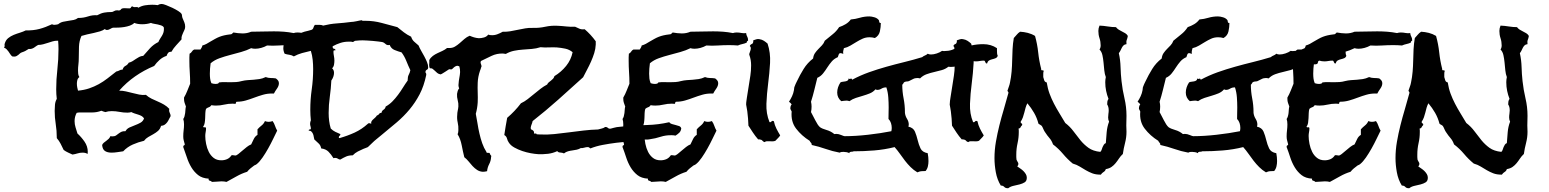

<svg xmlns="http://www.w3.org/2000/svg" viewBox="-200 -825 7908 980"><path d="M745.1 -688.5Q745.1 -679.7 741.2 -671.9L734.4 -657.2Q731.4 -650.4 728.5 -642.6Q725.6 -634.8 726.6 -624Q712.9 -608.4 699.2 -593.8Q685.5 -579.1 674.8 -560.5Q664.1 -561.5 658.7 -555.7Q653.3 -549.8 650.4 -540Q629.9 -533.2 614.3 -519Q598.6 -504.9 586.9 -488.3Q535.2 -466.8 490.2 -435.5Q445.3 -404.3 408.2 -362.3Q425.8 -362.3 442.9 -358.4Q460 -354.5 477.1 -350.1Q494.1 -345.7 510.7 -342.3Q527.3 -338.9 544.9 -340.8Q557.6 -329.1 573.7 -321.3Q589.8 -313.5 606 -306.6Q622.1 -299.8 637.2 -291Q652.3 -282.2 664.1 -269.5Q664.1 -267.6 663.6 -266.1Q663.1 -264.6 663.1 -262.7Q663.1 -254.9 667 -247.6Q670.9 -240.2 670.9 -232.4Q666 -224.6 662.1 -215.8Q658.2 -207 652.8 -200.2Q647.5 -193.4 640.6 -188.5Q633.8 -183.6 622.1 -182.6Q617.2 -166 606.4 -156.7Q595.7 -147.5 582.5 -140.1Q569.3 -132.8 556.6 -125.5Q543.9 -118.2 535.2 -106.4Q505.9 -99.6 478 -87.4Q450.2 -75.2 428.7 -52.7Q414.1 -50.8 398.9 -48.3Q383.8 -45.9 369.1 -45.9Q348.6 -45.9 335.9 -54.2Q323.2 -62.5 321.3 -85Q324.2 -91.8 330.1 -96.7L342.8 -106.4Q349.6 -111.3 355 -116.7Q360.4 -122.1 363.3 -129.9Q365.2 -129.9 368.2 -129.4Q371.1 -128.9 374 -128.9Q385.7 -128.9 392.6 -133.8Q399.4 -138.7 405.8 -143.6Q412.1 -148.4 419.9 -152.3Q427.7 -156.2 440.4 -155.3Q447.3 -168 460.9 -174.3Q474.6 -180.7 489.3 -186Q503.9 -191.4 517.1 -198.7Q530.3 -206.1 535.2 -220.7Q530.3 -228.5 522.5 -232.9Q514.6 -237.3 504.9 -240.2L486.3 -246.1Q477.5 -249 470.7 -252.9Q460 -250 450.2 -250Q429.7 -250 410.2 -253.9Q390.6 -257.8 370.1 -257.8Q351.6 -257.8 337.9 -252.9Q333 -253.9 327.6 -255.9Q322.3 -257.8 317.4 -259.8Q294.9 -251 270.5 -251H207Q199.2 -251 191.4 -249Q180.7 -229.5 180.7 -207Q180.7 -190.4 185.5 -175.3Q190.4 -160.2 195.3 -143.6Q214.8 -126 231.4 -102.1Q248 -78.1 248 -49.8Q248 -43 247.1 -39.1Q237.3 -45.9 221.7 -45.9Q208 -45.9 195.8 -42Q183.6 -38.1 169.9 -36.1Q159.2 -41 147.5 -46.4Q135.7 -51.8 125 -59.6Q117.2 -76.2 109.4 -91.3Q101.6 -106.4 89.8 -120.1V-124Q89.8 -158.2 84.5 -191.4Q79.1 -224.6 79.1 -258.8Q79.1 -274.4 80.6 -290.5Q82 -306.6 89.8 -320.3Q86.9 -343.8 86.9 -369.1Q86.9 -419.9 92.8 -470.7Q98.6 -521.5 98.6 -574.2Q98.6 -585 98.1 -595.7Q97.7 -606.4 96.7 -617.2H92.8Q80.1 -617.2 68.4 -613.8Q56.6 -610.4 44.9 -606.4Q33.2 -602.5 20.5 -599.1Q7.8 -595.7 -4.9 -595.7Q-12.7 -591.8 -17.6 -587.9Q-22.5 -584 -27.3 -581.1Q-32.2 -578.1 -38.6 -576.2Q-44.9 -574.2 -53.7 -575.2Q-64.5 -568.4 -70.8 -564.9Q-77.1 -561.5 -88.9 -557.6Q-94.7 -555.7 -98.6 -551.8L-106.4 -544.9Q-110.4 -542 -115.2 -539.1Q-120.1 -536.1 -127.9 -536.1Q-134.8 -536.1 -137.7 -537.1Q-143.6 -542 -147.9 -548.8Q-152.3 -555.7 -156.7 -562Q-161.1 -568.4 -166.5 -573.7Q-171.9 -579.1 -179.7 -582Q-175.8 -586.9 -176.3 -590.3Q-176.8 -593.8 -176.8 -598.6Q-176.8 -601.6 -175.8 -602.5Q-170.9 -620.1 -158.2 -630.4Q-145.5 -640.6 -129.9 -647Q-114.3 -653.3 -98.1 -658.2Q-82 -663.1 -68.4 -669.9Q-30.3 -668.9 1 -677.2Q32.2 -685.5 65.4 -701.2Q71.3 -698.2 77.1 -698.2Q82 -698.2 86.9 -699.2L96.7 -701.2Q108.4 -710.9 122.1 -713.9Q135.7 -716.8 149.4 -718.8Q163.1 -720.7 175.8 -723.1Q188.5 -725.6 198.2 -733.4H202.1Q225.6 -733.4 249.5 -741.2Q273.4 -749 295.9 -747.1Q315.4 -757.8 332 -760.7Q348.6 -763.7 370.1 -763.7Q375 -763.7 381.8 -768.1Q388.7 -772.5 398.4 -772.5Q400.4 -772.5 401.9 -772Q403.3 -771.5 405.3 -771.5Q414.1 -771.5 417.5 -777.3Q420.9 -783.2 435.5 -783.2Q442.4 -783.2 448.2 -782.7Q454.1 -782.2 460 -782.2Q466.8 -782.2 468.8 -787.6Q470.7 -793 477.5 -792Q480.5 -788.1 487.3 -788.6Q494.1 -789.1 498 -789.1Q504.9 -789.1 505.9 -785.2Q521.5 -794.9 540.5 -797.9Q559.6 -800.8 577.1 -800.8Q584 -800.8 590.8 -800.3Q597.7 -799.8 605.5 -798.8Q614.3 -804.7 626 -804.7Q632.8 -804.7 647.9 -798.8Q663.1 -793 679.7 -785.2Q696.3 -777.3 710 -768.6Q723.6 -759.8 726.6 -753.9Q728.5 -752 729 -745.1Q729.5 -738.3 731.4 -733.4Q736.3 -721.7 740.7 -711.4Q745.1 -701.2 745.1 -688.5ZM636.7 -677.7Q636.7 -679.7 636.2 -682.1Q635.7 -684.6 635.7 -686.5Q630.9 -692.4 622.6 -695.3Q614.3 -698.2 605 -700.2Q595.7 -702.1 586.4 -703.6Q577.1 -705.1 570.3 -708Q549.8 -701.2 525.4 -701.2Q502.9 -701.2 485.4 -708Q476.6 -699.2 462.9 -694.3Q449.2 -689.5 434.1 -687Q418.9 -684.6 403.8 -684.1Q388.7 -683.6 377 -683.6Q373 -683.6 363.3 -677.7Q353.5 -671.9 345.7 -671.9Q339.8 -671.9 335 -676.8Q326.2 -669.9 310.5 -665Q294.9 -660.2 278.3 -656.7Q261.7 -653.3 244.6 -649.4Q227.5 -645.5 215.8 -641.6Q204.1 -616.2 203.1 -586.4Q202.1 -556.6 202.1 -528.3Q202.1 -511.7 200.2 -496.1Q198.2 -480.5 198.2 -463.9Q198.2 -456.1 199.2 -447.8Q200.2 -439.5 205.1 -431.6Q197.3 -425.8 194.8 -416.5Q192.4 -407.2 192.4 -398.4Q192.4 -387.7 194.3 -378.9Q196.3 -370.1 198.2 -362.3Q229.5 -365.2 255.4 -374Q281.2 -382.8 304.2 -395.5Q327.1 -408.2 348.6 -424.8Q370.1 -441.4 393.6 -460Q403.3 -461.9 409.7 -465.8Q416 -469.7 425.8 -469.7Q429.7 -483.4 440.4 -488.8Q451.2 -494.1 457 -504.9Q468.8 -507.8 477.1 -513.2Q485.4 -518.6 493.2 -523.9Q501 -529.3 510.3 -534.2Q519.5 -539.1 531.2 -540Q547.9 -559.6 565.9 -579.1Q584 -598.6 608.4 -610.4Q612.3 -620.1 617.2 -627.4Q622.1 -634.8 626.5 -642.1Q630.9 -649.4 633.8 -657.7Q636.7 -666 636.7 -677.7Z M1376 -621.1V-617.2Q1369.1 -615.2 1369.1 -607.4Q1358.4 -602.5 1346.7 -600.1Q1335 -597.7 1324.2 -592.8Q1313.5 -593.8 1302.2 -594.2Q1291 -594.7 1280.3 -594.7Q1251 -594.7 1221.7 -592.8Q1192.4 -590.8 1163.1 -592.8Q1149.4 -585 1133.3 -580.6Q1117.2 -576.2 1102.5 -576.2Q1090.8 -576.2 1082 -579.1Q1058.6 -567.4 1030.8 -559.6Q1002.9 -551.8 974.6 -544.4Q946.3 -537.1 920.4 -527.8Q894.5 -518.6 875 -502Q873 -488.3 872.1 -475.1Q871.1 -461.9 871.1 -449.2Q871.1 -435.5 872.6 -423.8Q874 -412.1 878.9 -400.4Q883.8 -398.4 890.1 -397.5Q896.5 -396.5 901.4 -396.5Q906.2 -396.5 911.1 -397.9Q916 -399.4 918 -404.3Q932.6 -406.2 947.3 -405.8Q961.9 -405.3 976.6 -405.3Q991.2 -405.3 1005.4 -406.2Q1019.5 -407.2 1033.2 -411.1Q1048.8 -415 1064 -416Q1079.1 -417 1093.8 -418Q1108.4 -418.9 1124 -421.4Q1139.6 -423.8 1156.2 -431.6Q1168.9 -426.8 1182.1 -426.8Q1195.3 -426.8 1208 -424.8Q1214.8 -419.9 1219.2 -414.1Q1223.6 -408.2 1223.6 -400.4Q1223.6 -386.7 1213.9 -373Q1204.1 -359.4 1198.2 -347.7H1187.5Q1164.1 -347.7 1142.1 -341.3Q1120.1 -335 1098.1 -326.7Q1076.2 -318.4 1054.2 -312Q1032.2 -305.7 1008.8 -305.7Q1004.9 -305.7 1004.4 -301.3Q1003.9 -296.9 1002 -294.9Q997.1 -295.9 987.3 -295.9Q964.8 -295.9 944.3 -291Q923.8 -286.1 902.3 -286.1Q896.5 -286.1 890.6 -286.6Q884.8 -287.1 878.9 -288.1Q874 -280.3 866.2 -277.8Q858.4 -275.4 851.6 -269.5Q848.6 -260.7 848.1 -248Q847.7 -235.4 847.2 -222.2Q846.7 -209 844.7 -197.3Q842.8 -185.5 836.9 -178.7Q837.9 -173.8 844.7 -175.3Q851.6 -176.8 851.6 -168.9Q851.6 -160.2 849.6 -150.4Q847.7 -140.6 847.7 -130.9Q847.7 -112.3 852.1 -90.3Q856.4 -68.4 865.7 -49.8Q875 -31.2 890.6 -19Q906.2 -6.8 929.7 -6.8Q945.3 -6.8 959 -12.7Q972.7 -18.6 981.4 -32.2L986.3 -33.2Q990.2 -33.2 993.7 -32.2Q997.1 -31.2 1001 -31.2Q1006.8 -31.2 1016.1 -38.6Q1025.4 -45.9 1036.6 -55.7Q1047.9 -65.4 1059.6 -74.7Q1071.3 -84 1082 -87.9Q1088.9 -101.6 1095.2 -115.2Q1101.6 -128.9 1114.3 -136.7V-165Q1124 -175.8 1135.3 -184.6Q1146.5 -193.4 1152.3 -207Q1157.2 -205.1 1161.6 -204.1Q1166 -203.1 1170.9 -203.1Q1175.8 -203.1 1181.2 -204.1Q1186.5 -205.1 1191.4 -207Q1199.2 -196.3 1203.6 -183.1Q1208 -169.9 1214.8 -158.2Q1206.1 -140.6 1194.3 -116.2Q1182.6 -91.8 1168.9 -67.4Q1155.3 -43 1140.1 -21Q1125 1 1110.4 12.7Q1107.4 15.6 1097.7 19.5Q1086.9 27.3 1078.1 34.7Q1069.3 42 1061.5 51.8Q1033.2 60.5 1007.3 75.2Q981.4 89.8 956.1 103.5Q944.3 100.6 930.7 100.6Q918.9 100.6 907.2 102.1Q895.5 103.5 881.8 103.5Q877.9 98.6 870.6 97.2Q863.3 95.7 865.2 86.9Q832 85 811.5 68.8Q791 52.7 776.9 29.3Q762.7 5.9 753.9 -21.5Q745.1 -48.8 735.4 -74.2V-77.1Q735.4 -82 739.3 -83Q743.2 -84 743.2 -88.9Q743.2 -90.8 742.2 -91.8Q739.3 -102.5 737.3 -110.4Q735.4 -118.2 735.4 -128.9Q735.4 -144.5 737.3 -159.7Q739.3 -174.8 739.3 -190.4Q739.3 -206.1 735.4 -217.8Q739.3 -222.7 741.7 -231Q744.1 -239.3 745.1 -248Q746.1 -256.8 746.6 -265.6Q747.1 -274.4 749 -281.2Q745.1 -292 742.2 -300.3Q739.3 -308.6 739.3 -320.3V-327.1Q749 -343.8 755.9 -361.3Q762.7 -378.9 770.5 -397.5V-400.4Q770.5 -428.7 768.6 -457Q766.6 -485.4 766.6 -513.7V-532.2Q766.6 -542 767.6 -550.8Q775.4 -554.7 779.3 -561.5Q783.2 -568.4 791 -572.3H823.2L829.1 -582Q832 -586.9 833 -592.8Q843.8 -595.7 854 -601.1Q864.3 -606.4 873 -612.3Q886.7 -620.1 897.9 -626.5Q909.2 -632.8 920.4 -637.2Q931.6 -641.6 944.3 -644.5Q957 -647.5 973.6 -649.4Q981.4 -649.4 983.9 -652.3Q986.3 -655.3 991.2 -659.2Q1002.9 -657.2 1014.6 -655.8Q1026.4 -654.3 1038.1 -654.3Q1061.5 -654.3 1082 -663.1Q1111.3 -663.1 1140.1 -664.1Q1168.9 -665 1198.2 -665Q1223.6 -665 1249 -663.1Q1274.4 -661.1 1298.8 -656.2Q1307.6 -659.2 1318.4 -659.2Q1330.1 -659.2 1342.3 -656.7Q1354.5 -654.3 1366.2 -656.2Q1367.2 -645.5 1371.6 -638.2Q1376 -630.9 1376 -621.1Z M1985.4 -481.4Q1985.4 -471.7 1978.5 -468.8Q1971.7 -465.8 1971.7 -457Q1971.7 -454.1 1973.6 -452.1Q1975.6 -450.2 1975.6 -446.3V-442.4Q1963.9 -385.7 1941.9 -343.8Q1919.9 -301.8 1890.6 -266.6Q1861.3 -231.4 1824.7 -200.2Q1788.1 -168.9 1746.1 -134.8Q1734.4 -125 1722.2 -115.2Q1710 -105.5 1699.2 -94.7L1677.7 -74.2Q1676.8 -73.2 1667 -69.8Q1657.2 -66.4 1655.3 -65.4Q1641.6 -59.6 1626.5 -51.8Q1611.3 -43.9 1600.6 -32.2Q1581.1 -32.2 1567.4 -26.4Q1553.7 -20.5 1537.1 -10.7Q1532.2 -10.7 1528.8 -12.7Q1525.4 -14.6 1521.5 -16.6Q1517.6 -18.6 1513.2 -19Q1508.8 -19.5 1502 -17.6Q1490.2 -37.1 1476.6 -50.8Q1462.9 -64.5 1439.5 -67.4Q1436.5 -84 1425.8 -93.3Q1415 -102.5 1404.3 -113.3Q1402.3 -119.1 1401.4 -127Q1400.4 -134.8 1397.5 -141.6Q1394.5 -148.4 1389.6 -153.3Q1384.8 -158.2 1376 -158.2Q1375 -164.1 1380.9 -164.1Q1386.7 -164.1 1386.7 -168.9Q1386.7 -174.8 1384.8 -180.7Q1382.8 -186.5 1382.8 -193.4Q1382.8 -198.2 1383.8 -202.1Q1384.8 -206.1 1386.7 -210.9Q1383.8 -237.3 1383.8 -264.6Q1383.8 -317.4 1391.1 -368.7Q1398.4 -419.9 1398.4 -472.7Q1398.4 -496.1 1396 -519.5Q1393.6 -543 1386.7 -565.4Q1364.3 -560.5 1341.8 -554.2Q1319.3 -547.9 1299.8 -537.1Q1289.1 -543.9 1276.9 -545.4Q1264.6 -546.9 1252.9 -550.8Q1246.1 -564.5 1246.1 -579.1Q1246.1 -592.8 1251 -605.5L1260.7 -630.9Q1284.2 -635.7 1307.1 -645.5Q1330.1 -655.3 1353.5 -663.1Q1361.3 -665 1373.5 -668Q1385.7 -670.9 1390.6 -672.9Q1397.5 -675.8 1399.9 -684.1Q1402.3 -692.4 1407.2 -698.2H1423.8Q1429.7 -698.2 1436.5 -697.8Q1443.4 -697.3 1449.2 -694.3Q1484.4 -703.1 1519.5 -705.6Q1554.7 -708 1591.8 -712.9Q1595.7 -712.9 1603.5 -713.9L1620.1 -716.8Q1628.9 -718.8 1636.2 -720.2Q1643.6 -721.7 1646.5 -721.7Q1649.4 -721.7 1649.4 -718.8H1666Q1708 -718.8 1748 -708L1828.1 -686.5Q1844.7 -672.9 1861.3 -660.2Q1877.9 -647.5 1898.4 -637.7Q1903.3 -622.1 1913.6 -612.8Q1923.8 -603.5 1936.5 -592.8Q1941.4 -580.1 1949.7 -565.9Q1958 -551.8 1965.8 -537.1Q1973.6 -522.5 1979.5 -508.3Q1985.4 -494.1 1985.4 -481.4ZM1894.5 -466.8Q1883.8 -489.3 1874 -513.7Q1864.3 -538.1 1849.6 -557.6Q1832 -562.5 1814 -569.8Q1795.9 -577.1 1789.1 -595.7Q1787.1 -594.7 1782.2 -594.7Q1773.4 -594.7 1766.6 -601.6Q1759.8 -608.4 1751 -610.4Q1743.2 -611.3 1730 -613.3Q1716.8 -615.2 1702.1 -616.2Q1687.5 -617.2 1673.3 -618.2Q1659.2 -619.1 1651.4 -619.1Q1643.6 -619.1 1635.3 -618.7Q1627 -618.2 1618.2 -617.2Q1610.4 -617.2 1608.4 -614.7Q1606.4 -612.3 1600.6 -610.4Q1595.7 -612.3 1589.8 -612.3H1578.1Q1557.6 -612.3 1537.6 -606Q1517.6 -599.6 1498 -588.9V-585Q1498 -577.1 1504.9 -576.2Q1511.7 -575.2 1512.7 -568.4Q1507.8 -568.4 1504.9 -567.9Q1502 -567.4 1502 -560.5Q1502 -550.8 1504.4 -539.1Q1506.8 -527.3 1506.8 -515.6Q1506.8 -506.8 1504.9 -495.1Q1502.9 -483.4 1495.1 -476.6Q1504.9 -467.8 1504.9 -453.1Q1504.9 -443.4 1501 -432.6Q1497.1 -421.9 1491.2 -414.1Q1489.3 -373 1483.4 -331.1Q1477.5 -289.1 1477.5 -248Q1477.5 -227.5 1480 -208Q1482.4 -188.5 1488.3 -168.9Q1499 -158.2 1511.2 -152.3Q1523.4 -146.5 1537.1 -140.6V-137.7Q1537.1 -134.8 1533.2 -131.8Q1529.3 -128.9 1529.3 -124Q1529.3 -120.1 1533.2 -120.1Q1574.2 -131.8 1610.4 -148.4Q1646.5 -165 1677.7 -193.4Q1680.7 -196.3 1683.6 -196.3Q1685.5 -196.3 1689 -195.3Q1692.4 -194.3 1695.3 -193.4L1694.3 -197.3Q1694.3 -203.1 1697.8 -208Q1701.2 -212.9 1706.1 -216.8L1715.8 -225.6Q1720.7 -230.5 1723.6 -235.4Q1731.4 -237.3 1734.9 -243.2Q1738.3 -249 1747.1 -249Q1749 -259.8 1757.8 -265.1Q1766.6 -270.5 1768.6 -281.2Q1788.1 -292 1803.2 -307.6Q1818.4 -323.2 1831.5 -340.8Q1844.7 -358.4 1856.4 -377.4Q1868.2 -396.5 1880.9 -414.1V-418Q1880.9 -433.6 1886.2 -443.4Q1891.6 -453.1 1894.5 -466.8Z M3277.3 -169.9Q3275.4 -155.3 3267.1 -147.5Q3258.8 -139.6 3248 -132.8Q3243.2 -133.8 3238.8 -134.3Q3234.4 -134.8 3229.5 -134.8Q3199.2 -135.7 3172.4 -127Q3145.5 -118.2 3117.2 -114.3Q3107.4 -112.3 3099.1 -112.8Q3090.8 -113.3 3082 -111.3Q3050.8 -106.4 3015.6 -103.5Q2980.5 -100.6 2945.3 -96.2Q2910.2 -91.8 2876.5 -85.4Q2842.8 -79.1 2813.5 -67.4Q2810.5 -69.3 2807.6 -71.8Q2804.7 -74.2 2800.8 -74.2Q2791 -74.2 2782.2 -71.3Q2773.4 -68.4 2764.6 -69.3Q2754.9 -63.5 2743.7 -61Q2732.4 -58.6 2721.2 -57.1Q2710 -55.7 2699.2 -52.7Q2688.5 -49.8 2678.7 -42Q2670.9 -45.9 2659.7 -46.4Q2648.4 -46.9 2644.5 -53.7Q2622.1 -43 2597.2 -40Q2572.3 -37.1 2546.9 -38.1Q2530.3 -39.1 2508.8 -43Q2487.3 -46.9 2465.8 -54.2Q2444.3 -61.5 2425.8 -71.8Q2407.2 -82 2397.5 -96.7Q2390.6 -106.4 2387.7 -118.2Q2384.8 -129.9 2374 -135.7Q2377 -158.2 2380.9 -179.7Q2384.8 -201.2 2388.7 -223.6Q2408.2 -240.2 2425.8 -258.8Q2443.4 -277.3 2459 -297.9Q2477.5 -306.6 2493.7 -319.3Q2509.8 -332 2525.9 -345.2Q2542 -358.4 2558.1 -371.1Q2574.2 -383.8 2592.8 -393.6Q2595.7 -400.4 2601.1 -404.8Q2606.4 -409.2 2612.3 -413.6Q2618.2 -418 2623 -423.3Q2627.9 -428.7 2629.9 -436.5Q2664.1 -457 2689.5 -488.3Q2714.8 -519.5 2722.7 -558.6Q2706.1 -572.3 2685.1 -576.7Q2664.1 -581.1 2641.6 -583Q2622.1 -584 2601.1 -583Q2580.1 -582 2558.6 -584Q2537.1 -577.1 2514.2 -575.2Q2491.2 -573.2 2468.8 -571.8Q2446.3 -570.3 2424.3 -565.9Q2402.3 -561.5 2381.8 -549.8Q2377.9 -549.8 2374.5 -550.8Q2371.1 -551.8 2367.2 -551.8Q2335.9 -552.7 2308.6 -539.6Q2281.2 -526.4 2254.9 -513.7Q2252.9 -509.8 2252.9 -507.8Q2252.9 -502 2255.4 -496.6Q2257.8 -491.2 2257.8 -485.4Q2256.8 -484.4 2256.8 -483.4Q2256.8 -482.4 2255.9 -481.4Q2254.9 -476.6 2253.4 -472.7Q2252 -468.8 2250 -463.9Q2239.3 -432.6 2238.3 -402.3Q2237.3 -377 2238.3 -352.5Q2239.3 -328.1 2238.3 -302.7Q2236.3 -271.5 2228.5 -244.1Q2233.4 -220.7 2237.3 -194.8Q2241.2 -168.9 2247.1 -143.6Q2252.9 -118.2 2261.2 -94.2Q2269.5 -70.3 2283.2 -48.8Q2282.2 -46.9 2284.2 -45.9Q2286.1 -44.9 2288.1 -44.9H2295.9Q2300.8 -44.9 2299.8 -41Q2301.8 -38.1 2302.7 -35.6Q2303.7 -33.2 2306.6 -31.2Q2308.6 -28.3 2306.6 -23.4Q2305.7 -3.9 2296.9 12.7Q2288.1 29.3 2286.1 48.8Q2274.4 51.8 2264.6 51.8Q2248 50.8 2235.4 42.5Q2222.7 34.2 2211.9 22.5Q2201.2 10.7 2191.4 -1.5Q2181.6 -13.7 2169.9 -22.5Q2163.1 -49.8 2156.7 -83Q2150.4 -116.2 2135.7 -139.6Q2139.6 -148.4 2139.6 -161.1Q2140.6 -180.7 2136.2 -199.7Q2131.8 -218.8 2133.8 -238.3Q2133.8 -249 2136.2 -259.8Q2138.7 -270.5 2139.6 -281.2Q2140.6 -297.9 2136.2 -313.5Q2131.8 -329.1 2132.8 -345.7Q2133.8 -353.5 2136.2 -360.8Q2138.7 -368.2 2143.6 -374Q2138.7 -385.7 2140.6 -396.5Q2141.6 -413.1 2144.5 -427.7Q2147.5 -442.4 2148.4 -457Q2148.4 -464.8 2147.5 -472.2Q2146.5 -479.5 2144.5 -486.3L2135.7 -489.3Q2129.9 -489.3 2124.5 -486.3Q2119.1 -483.4 2115.2 -479.5Q2111.3 -475.6 2108.4 -473.1Q2105.5 -470.7 2102.5 -470.7Q2100.6 -470.7 2098.1 -471.2Q2095.7 -471.7 2093.8 -471.7Q2091.8 -471.7 2086.4 -467.8Q2081.1 -463.9 2073.7 -459.5Q2066.4 -455.1 2059.6 -450.7Q2052.7 -446.3 2048.8 -445.3Q2038.1 -447.3 2031.7 -452.6Q2025.4 -458 2020 -463.4Q2014.6 -468.8 2008.8 -473.1Q2002.9 -477.5 1994.1 -476.6Q1991.2 -482.4 1990.7 -489.3Q1990.2 -496.1 1991.2 -502.9V-518.6Q1998 -531.2 2009.3 -539.6Q2020.5 -547.9 2033.2 -553.7L2058.6 -565.4Q2071.3 -571.3 2082 -580.1H2090.8Q2108.4 -579.1 2121.6 -586.9Q2134.8 -594.7 2146.5 -605Q2158.2 -615.2 2170.4 -626Q2182.6 -636.7 2197.3 -642.6Q2208 -637.7 2219.7 -634.3Q2231.4 -630.9 2244.1 -629.9Q2256.8 -629.9 2270.5 -633.8Q2284.2 -637.7 2292 -648.4Q2296.9 -646.5 2300.3 -646Q2303.7 -645.5 2308.6 -645.5Q2323.2 -644.5 2337.9 -649.9Q2352.5 -655.3 2366.2 -663.1Q2385.7 -662.1 2404.8 -665.5Q2423.8 -668.9 2442.9 -672.9Q2461.9 -676.8 2481 -680.2Q2500 -683.6 2519.5 -682.6Q2551.8 -681.6 2583 -688.5Q2614.3 -695.3 2646.5 -693.4Q2668.9 -692.4 2690.9 -689.9Q2712.9 -687.5 2735.4 -688.5Q2748 -682.6 2758.3 -678.2Q2768.6 -673.8 2784.2 -675.8Q2815.4 -649.4 2840.8 -614.3V-597.7Q2839.8 -575.2 2833 -553.7Q2826.2 -532.2 2816.9 -511.2Q2807.6 -490.2 2796.9 -470.2Q2786.1 -450.2 2776.4 -430.7Q2712.9 -373 2649.4 -316.4Q2585.9 -259.8 2518.6 -207Q2516.6 -197.3 2513.2 -189.5Q2509.8 -181.6 2508.8 -172.9Q2508.8 -168 2509.8 -165Q2516.6 -163.1 2522 -157.7Q2527.3 -152.3 2525.4 -143.6H2534.2Q2539.1 -143.6 2539.1 -139.6L2554.7 -138.7Q2591.8 -136.7 2628.9 -140.6Q2666 -144.5 2703.6 -149.4Q2741.2 -154.3 2778.3 -158.7Q2815.4 -163.1 2852.5 -164.1Q2861.3 -167 2871.1 -168.9Q2880.9 -170.9 2888.7 -176.8H2891.6Q2898.4 -176.8 2901.9 -172.9Q2905.3 -168.9 2912.1 -168Q2917 -168 2922.4 -169.9Q2927.7 -171.9 2933.6 -172.9Q2947.3 -176.8 2962.4 -177.7Q2977.5 -178.7 2992.2 -180.7Q3048.8 -185.5 3104.5 -187Q3160.2 -188.5 3215.8 -201.2Q3220.7 -194.3 3229.5 -191.9Q3238.3 -189.5 3248 -187Q3257.8 -184.6 3266.1 -181.6Q3274.4 -178.7 3277.3 -169.9Z M3618.2 -621.1V-617.2Q3611.3 -615.2 3611.3 -607.4Q3600.6 -602.5 3588.9 -600.1Q3577.1 -597.7 3566.4 -592.8Q3555.7 -593.8 3544.4 -594.2Q3533.2 -594.7 3522.5 -594.7Q3493.2 -594.7 3463.9 -592.8Q3434.6 -590.8 3405.3 -592.8Q3391.6 -585 3375.5 -580.6Q3359.4 -576.2 3344.7 -576.2Q3333 -576.2 3324.2 -579.1Q3300.8 -567.4 3272.9 -559.6Q3245.1 -551.8 3216.8 -544.4Q3188.5 -537.1 3162.6 -527.8Q3136.7 -518.6 3117.2 -502Q3115.2 -488.3 3114.3 -475.1Q3113.3 -461.9 3113.3 -449.2Q3113.3 -435.5 3114.7 -423.8Q3116.2 -412.1 3121.1 -400.4Q3126 -398.4 3132.3 -397.5Q3138.7 -396.5 3143.6 -396.5Q3148.4 -396.5 3153.3 -397.9Q3158.2 -399.4 3160.2 -404.3Q3174.8 -406.2 3189.5 -405.8Q3204.1 -405.3 3218.8 -405.3Q3233.4 -405.3 3247.6 -406.2Q3261.7 -407.2 3275.4 -411.1Q3291 -415 3306.2 -416Q3321.3 -417 3335.9 -418Q3350.6 -418.9 3366.2 -421.4Q3381.8 -423.8 3398.4 -431.6Q3411.1 -426.8 3424.3 -426.8Q3437.5 -426.8 3450.2 -424.8Q3457 -419.9 3461.4 -414.1Q3465.8 -408.2 3465.8 -400.4Q3465.8 -386.7 3456.1 -373Q3446.3 -359.4 3440.4 -347.7H3429.7Q3406.2 -347.7 3384.3 -341.3Q3362.3 -335 3340.3 -326.7Q3318.4 -318.4 3296.4 -312Q3274.4 -305.7 3251 -305.7Q3247.1 -305.7 3246.6 -301.3Q3246.1 -296.9 3244.1 -294.9Q3239.3 -295.9 3229.5 -295.9Q3207 -295.9 3186.5 -291Q3166 -286.1 3144.5 -286.1Q3138.7 -286.1 3132.8 -286.6Q3127 -287.1 3121.1 -288.1Q3116.2 -280.3 3108.4 -277.8Q3100.6 -275.4 3093.8 -269.5Q3090.8 -260.7 3090.3 -248Q3089.8 -235.4 3089.4 -222.2Q3088.9 -209 3086.9 -197.3Q3085 -185.5 3079.1 -178.7Q3080.1 -173.8 3086.9 -175.3Q3093.8 -176.8 3093.8 -168.9Q3093.8 -160.2 3091.8 -150.4Q3089.8 -140.6 3089.8 -130.9Q3089.8 -112.3 3094.2 -90.3Q3098.6 -68.4 3107.9 -49.8Q3117.2 -31.2 3132.8 -19Q3148.4 -6.8 3171.9 -6.8Q3187.5 -6.8 3201.2 -12.7Q3214.8 -18.6 3223.6 -32.2L3228.5 -33.2Q3232.4 -33.2 3235.8 -32.2Q3239.3 -31.2 3243.2 -31.2Q3249 -31.2 3258.3 -38.6Q3267.6 -45.9 3278.8 -55.7Q3290 -65.4 3301.8 -74.7Q3313.5 -84 3324.2 -87.9Q3331.1 -101.6 3337.4 -115.2Q3343.8 -128.9 3356.4 -136.7V-165Q3366.2 -175.8 3377.4 -184.6Q3388.7 -193.4 3394.5 -207Q3399.4 -205.1 3403.8 -204.1Q3408.2 -203.1 3413.1 -203.1Q3418 -203.1 3423.3 -204.1Q3428.7 -205.1 3433.6 -207Q3441.4 -196.3 3445.8 -183.1Q3450.2 -169.9 3457 -158.2Q3448.2 -140.6 3436.5 -116.2Q3424.8 -91.8 3411.1 -67.4Q3397.5 -43 3382.3 -21Q3367.2 1 3352.5 12.7Q3349.6 15.6 3339.8 19.5Q3329.1 27.3 3320.3 34.7Q3311.5 42 3303.7 51.8Q3275.4 60.5 3249.5 75.2Q3223.6 89.8 3198.2 103.5Q3186.5 100.6 3172.9 100.6Q3161.1 100.6 3149.4 102.1Q3137.7 103.5 3124 103.5Q3120.1 98.6 3112.8 97.2Q3105.5 95.7 3107.4 86.9Q3074.2 85 3053.7 68.8Q3033.2 52.7 3019 29.3Q3004.9 5.9 2996.1 -21.5Q2987.3 -48.8 2977.5 -74.2V-77.1Q2977.5 -82 2981.4 -83Q2985.4 -84 2985.4 -88.9Q2985.4 -90.8 2984.4 -91.8Q2981.4 -102.5 2979.5 -110.4Q2977.5 -118.2 2977.5 -128.9Q2977.5 -144.5 2979.5 -159.7Q2981.4 -174.8 2981.4 -190.4Q2981.4 -206.1 2977.5 -217.8Q2981.4 -222.7 2983.9 -231Q2986.3 -239.3 2987.3 -248Q2988.3 -256.8 2988.8 -265.6Q2989.3 -274.4 2991.2 -281.2Q2987.3 -292 2984.4 -300.3Q2981.4 -308.6 2981.4 -320.3V-327.1Q2991.2 -343.8 2998 -361.3Q3004.9 -378.9 3012.7 -397.5V-400.4Q3012.7 -428.7 3010.7 -457Q3008.8 -485.4 3008.8 -513.7V-532.2Q3008.8 -542 3009.8 -550.8Q3017.6 -554.7 3021.5 -561.5Q3025.4 -568.4 3033.2 -572.3H3065.4L3071.3 -582Q3074.2 -586.9 3075.2 -592.8Q3085.9 -595.7 3096.2 -601.1Q3106.4 -606.4 3115.2 -612.3Q3128.9 -620.1 3140.1 -626.5Q3151.4 -632.8 3162.6 -637.2Q3173.8 -641.6 3186.5 -644.5Q3199.2 -647.5 3215.8 -649.4Q3223.6 -649.4 3226.1 -652.3Q3228.5 -655.3 3233.4 -659.2Q3245.1 -657.2 3256.8 -655.8Q3268.6 -654.3 3280.3 -654.3Q3303.7 -654.3 3324.2 -663.1Q3353.5 -663.1 3382.3 -664.1Q3411.1 -665 3440.4 -665Q3465.8 -665 3491.2 -663.1Q3516.6 -661.1 3541 -656.2Q3549.8 -659.2 3560.5 -659.2Q3572.3 -659.2 3584.5 -656.7Q3596.7 -654.3 3608.4 -656.2Q3609.4 -645.5 3613.8 -638.2Q3618.2 -630.9 3618.2 -621.1Z M3782.2 -133.8Q3777.3 -126 3770.5 -119.6Q3763.7 -113.3 3757.8 -106.4Q3751 -103.5 3742.7 -103.5Q3734.4 -103.5 3727.1 -104Q3719.7 -104.5 3713.4 -104Q3707 -103.5 3703.1 -99.6Q3695.3 -101.6 3691.4 -106.9Q3687.5 -112.3 3677.7 -113.3Q3673.8 -114.3 3669.9 -113.3Q3655.3 -129.9 3643.1 -148.4Q3630.9 -167 3620.1 -183.6Q3619.1 -219.7 3614.3 -256.8Q3613.3 -265.6 3611.3 -274.4Q3609.4 -283.2 3608.4 -291Q3608.4 -300.8 3609.9 -310.1Q3611.3 -319.3 3612.3 -327.1Q3616.2 -355.5 3621.1 -382.8Q3626 -410.2 3629.9 -438.5Q3633.8 -463.9 3633.8 -491.7Q3633.8 -519.5 3625 -543.9L3624 -548.8Q3626 -556.6 3628.4 -562Q3630.9 -567.4 3631.8 -574.2Q3633.8 -585 3627 -589.8Q3629.9 -597.7 3636.7 -600.1Q3643.6 -602.5 3644.5 -611.3Q3645.5 -615.2 3644.5 -619.1Q3652.3 -622.1 3660.6 -624.5Q3668.9 -627 3676.8 -625Q3689.5 -623 3699.2 -616.7Q3709 -610.4 3717.8 -602.5Q3733.4 -555.7 3730.5 -503.4Q3727.5 -451.2 3720.7 -398.4Q3713.9 -345.7 3711.9 -295.4Q3710 -245.1 3727.5 -202.1L3729.5 -201.2Q3734.4 -200.2 3737.3 -204.6Q3740.2 -209 3745.1 -208Q3749 -206.1 3750 -206.1Q3753.9 -186.5 3762.7 -168.9Q3771.5 -151.4 3782.2 -133.8Z M4892.6 -540Q4889.6 -531.2 4881.3 -527.8Q4873 -524.4 4864.3 -522.5Q4855.5 -520.5 4848.1 -516.1Q4840.8 -511.7 4838.9 -502L4836.9 -501Q4833 -501 4831.5 -503.4Q4830.1 -505.9 4829.1 -508.3Q4828.1 -510.7 4826.7 -513.2Q4825.2 -515.6 4822.3 -515.6Q4811.5 -515.6 4801.3 -513.7Q4791 -511.7 4781.2 -511.7Q4766.6 -511.7 4754.9 -515.6Q4748 -513.7 4747.6 -506.8Q4747.1 -500 4741.2 -498Q4736.3 -496.1 4729.5 -496.6Q4722.7 -497.1 4715.8 -495.1L4684.6 -487.3Q4668.9 -483.4 4653.3 -483.4Q4644.5 -483.4 4640.6 -484.4Q4626 -472.7 4607.4 -467.3Q4588.9 -461.9 4568.8 -457.5Q4548.8 -453.1 4529.8 -446.3Q4510.7 -439.5 4496.1 -424.8Q4488.3 -426.8 4482.4 -426.8Q4469.7 -426.8 4460 -421.4Q4450.2 -416 4439.5 -411.1Q4434.6 -409.2 4429.7 -409.2Q4424.8 -409.2 4418.9 -407.2Q4413.1 -405.3 4411.6 -400.9Q4410.2 -396.5 4405.3 -392.6Q4405.3 -357.4 4412.1 -322.8Q4418.9 -288.1 4418.9 -252.9V-249Q4420.9 -232.4 4429.7 -218.3Q4438.5 -204.1 4438.5 -189.5Q4438.5 -184.6 4436.5 -178.7Q4461.9 -172.9 4470.2 -152.8Q4478.5 -132.8 4483.9 -109.9Q4489.3 -86.9 4498.5 -67.4Q4507.8 -47.9 4535.2 -43Q4537.1 -33.2 4538.1 -22.9Q4539.1 -12.7 4539.1 -2.9Q4539.1 10.7 4536.1 23.9Q4533.2 37.1 4524.4 47.9Q4509.8 48.8 4502.9 48.8Q4496.1 48.8 4482.4 54.7Q4462.9 43 4447.8 27.8Q4432.6 12.7 4419.4 -4.4Q4406.2 -21.5 4393.6 -39.6Q4380.9 -57.6 4366.2 -74.2Q4315.4 -61.5 4262.2 -57.1Q4209 -52.7 4156.2 -52.7Q4154.3 -50.8 4150.4 -50.8Q4146.5 -50.8 4143.1 -50.3Q4139.6 -49.8 4137.2 -48.3Q4134.8 -46.9 4135.7 -43Q4128.9 -46.9 4120.6 -48.3Q4112.3 -49.8 4105.5 -49.8Q4100.6 -49.8 4095.7 -49.3Q4090.8 -48.8 4085.9 -45.9Q4048.8 -52.7 4014.2 -64.9Q3979.5 -77.1 3943.4 -85Q3943.4 -92.8 3939.5 -96.2Q3935.5 -99.6 3932.6 -106.4Q3891.6 -131.8 3863.8 -168Q3835.9 -204.1 3840.8 -255.9L3834 -269.5Q3834 -285.2 3840.8 -292Q3836.9 -298.8 3827.1 -305.7Q3835.9 -319.3 3842.8 -334Q3849.6 -348.6 3852.5 -365.2Q3853.5 -370.1 3853.5 -374Q3853.5 -377.9 3855.5 -382.8Q3857.4 -388.7 3860.8 -396Q3864.3 -403.3 3867.2 -409.2Q3882.8 -442.4 3901.9 -473.1Q3920.9 -503.9 3950.2 -526.4Q3952.1 -543 3960 -554.2Q3967.8 -565.4 3977.1 -574.7Q3986.3 -584 3995.6 -593.8Q4004.9 -603.5 4009.8 -617.2Q4029.3 -633.8 4049.3 -649.4Q4069.3 -665 4083 -686.5Q4100.6 -692.4 4116.2 -701.7Q4131.8 -710.9 4142.6 -725.6Q4166 -727.5 4189 -734.4Q4211.9 -741.2 4237.3 -741.2Q4248 -741.2 4263.2 -736.8Q4278.3 -732.4 4286.1 -721.7Q4287.1 -719.7 4287.1 -716.8L4288.1 -711.9Q4289.1 -710 4290.5 -708.5Q4292 -707 4295.9 -708Q4295.9 -686.5 4291 -664.6Q4286.1 -642.6 4265.6 -630.9Q4252.9 -634.8 4238.3 -634.8Q4218.8 -634.8 4202.6 -627.4Q4186.5 -620.1 4171.4 -610.8Q4156.2 -601.6 4140.6 -592.3Q4125 -583 4107.4 -579.1Q4105.5 -571.3 4104 -564.9Q4102.5 -558.6 4104.5 -550.8Q4099.6 -550.8 4097.2 -552.2Q4094.7 -553.7 4089.8 -553.7Q4083 -553.7 4080.6 -545.9Q4078.1 -538.1 4076.2 -533.2Q4057.6 -525.4 4045.4 -511.2Q4033.2 -497.1 4022.9 -481Q4012.7 -464.8 4001 -450.2Q3989.3 -435.5 3971.7 -427.7Q3963.9 -396.5 3956.5 -366.2Q3949.2 -335.9 3939.5 -305.7Q3942.4 -293.9 3942.4 -281.2Q3942.4 -265.6 3939.5 -252.9Q3944.3 -245.1 3949.2 -234.4L3960.9 -211.9Q3966.8 -200.2 3973.1 -190.4Q3979.5 -180.7 3985.4 -175.8Q3996.1 -168 4018.6 -161.6Q4041 -155.3 4058.6 -140.6Q4060.5 -140.6 4063.5 -141.1Q4066.4 -141.6 4068.4 -141.6Q4080.1 -141.6 4093.8 -135.7Q4107.4 -129.9 4111.3 -129.9Q4166 -129.9 4230.5 -137.2Q4294.9 -144.5 4349.6 -155.3Q4351.6 -165 4351.6 -171.9Q4351.6 -184.6 4347.7 -196.8Q4343.8 -209 4335 -217.8Q4335 -232.4 4335.4 -247.1Q4335.9 -261.7 4335.9 -276.4Q4335.9 -300.8 4334 -328.1Q4332 -355.5 4324.2 -378.9H4322.3Q4309.6 -378.9 4299.3 -372.6Q4289.1 -366.2 4278.3 -366.2Q4272.5 -366.2 4268.6 -369.1Q4256.8 -355.5 4240.2 -348.6Q4223.6 -341.8 4205.1 -336.4Q4186.5 -331.1 4168.5 -325.2Q4150.4 -319.3 4135.7 -308.6Q4127.9 -311.5 4121.1 -311.5Q4114.3 -311.5 4107.9 -310.5Q4101.6 -309.6 4093.8 -308.6Q4073.2 -326.2 4073.2 -352.5Q4073.2 -366.2 4077.6 -379.4Q4082 -392.6 4089.8 -404.3Q4094.7 -407.2 4101.6 -407.7Q4108.4 -408.2 4115.2 -409.7Q4122.1 -411.1 4126.5 -414.1Q4130.9 -417 4131.8 -424.8Q4134.8 -421.9 4136.7 -421.9Q4138.7 -421.9 4140.6 -422.9Q4142.6 -423.8 4144.5 -423.8Q4146.5 -423.8 4147.9 -421.9Q4149.4 -419.9 4149.4 -418Q4191.4 -440.4 4235.4 -456.1Q4279.3 -471.7 4324.7 -484.4Q4370.1 -497.1 4416 -508.3Q4461.9 -519.5 4506.8 -533.2Q4513.7 -539.1 4521.5 -542Q4529.3 -544.9 4535.2 -550.8Q4542 -546.9 4551.8 -546.9Q4565.4 -546.9 4581.5 -552.2Q4597.7 -557.6 4608.4 -565.4Q4612.3 -564.5 4615.2 -564.5H4622.1Q4641.6 -564.5 4658.7 -570.3Q4675.8 -576.2 4692.4 -585.9H4697.3Q4727.5 -585.9 4757.3 -592.8Q4787.1 -599.6 4818.4 -599.6Q4858.4 -599.6 4888.7 -579.1V-567.4Q4888.7 -559.6 4889.2 -553.2Q4889.6 -546.9 4892.6 -540Z M4821.3 -133.8Q4816.4 -126 4809.6 -119.6Q4802.7 -113.3 4796.9 -106.4Q4790 -103.5 4781.7 -103.5Q4773.4 -103.5 4766.1 -104Q4758.8 -104.5 4752.4 -104Q4746.1 -103.5 4742.2 -99.6Q4734.4 -101.6 4730.5 -106.9Q4726.6 -112.3 4716.8 -113.3Q4712.9 -114.3 4709 -113.3Q4694.3 -129.9 4682.1 -148.4Q4669.9 -167 4659.2 -183.6Q4658.2 -219.7 4653.3 -256.8Q4652.3 -265.6 4650.4 -274.4Q4648.4 -283.2 4647.5 -291Q4647.5 -300.8 4648.9 -310.1Q4650.4 -319.3 4651.4 -327.1Q4655.3 -355.5 4660.2 -382.8Q4665 -410.2 4668.9 -438.5Q4672.9 -463.9 4672.9 -491.7Q4672.9 -519.5 4664.1 -543.9L4663.1 -548.8Q4665 -556.6 4667.5 -562Q4669.9 -567.4 4670.9 -574.2Q4672.9 -585 4666 -589.8Q4668.9 -597.7 4675.8 -600.1Q4682.6 -602.5 4683.6 -611.3Q4684.6 -615.2 4683.6 -619.1Q4691.4 -622.1 4699.7 -624.5Q4708 -627 4715.8 -625Q4728.5 -623 4738.3 -616.7Q4748 -610.4 4756.8 -602.5Q4772.5 -555.7 4769.5 -503.4Q4766.6 -451.2 4759.8 -398.4Q4752.9 -345.7 4751 -295.4Q4749 -245.1 4766.6 -202.1L4768.6 -201.2Q4773.4 -200.2 4776.4 -204.6Q4779.3 -209 4784.2 -208Q4788.1 -206.1 4789.1 -206.1Q4793 -186.5 4801.8 -168.9Q4810.5 -151.4 4821.3 -133.8Z M5556.6 -641.6Q5554.7 -629.9 5551.3 -621.6Q5547.9 -613.3 5549.8 -599.6Q5540 -598.6 5534.7 -593.3Q5529.3 -587.9 5525.9 -581.1Q5522.5 -574.2 5519 -566.9Q5515.6 -559.6 5510.7 -553.7Q5518.6 -518.6 5519.5 -482.4Q5520.5 -446.3 5524.4 -411.1Q5529.3 -366.2 5539.6 -322.8Q5549.8 -279.3 5549.8 -234.4Q5549.8 -220.7 5549.3 -209Q5548.8 -197.3 5548.8 -184.6Q5548.8 -176.8 5549.3 -168.5Q5549.8 -160.2 5549.8 -152.3Q5549.8 -124 5542.5 -95.7Q5535.2 -67.4 5531.2 -39.1Q5519.5 -28.3 5511.2 -15.6Q5502.9 -2.9 5494.1 7.8Q5485.4 18.6 5473.6 26.9Q5461.9 35.2 5444.3 38.1Q5441.4 47.9 5433.1 52.7Q5424.8 57.6 5418.9 66.4H5417Q5392.6 66.4 5375 59.6Q5357.4 52.7 5342.3 43.9Q5327.1 35.2 5311.5 25.4Q5295.9 15.6 5275.4 9.8Q5248 -12.7 5225.6 -39.6Q5203.1 -66.4 5174.8 -87.9Q5168 -107.4 5156.7 -120.1Q5145.5 -132.8 5134.8 -149.4Q5129.9 -156.2 5127.4 -162.1Q5125 -168 5121.1 -175.8Q5118.2 -183.6 5111.8 -186.5Q5105.5 -189.5 5100.6 -193.4Q5092.8 -223.6 5078.1 -249Q5063.5 -274.4 5043.9 -297.9Q5038.1 -287.1 5034.7 -274.9Q5031.2 -262.7 5028.3 -250.5Q5025.4 -238.3 5021 -226.1Q5016.6 -213.9 5009.8 -204.1V-201.2Q5009.8 -196.3 5013.7 -195.3Q5017.6 -194.3 5017.6 -189.5Q5017.6 -188.5 5017.1 -187.5Q5016.6 -186.5 5016.6 -185.5Q5011.7 -181.6 5009.3 -175.8Q5006.8 -169.9 4999 -168.9Q5000 -164.1 5000 -159.2V-150.4Q5000 -122.1 4993.7 -93.8Q4987.3 -65.4 4987.3 -36.1V-23.4Q4987.3 -16.6 4988.3 -10.7Q4990.2 -4.9 4994.1 1Q4998 6.8 4998 11.7Q4998 18.6 4992.2 24.4Q4999 29.3 5007.8 35.2Q5016.6 41 5023.9 48.3Q5031.2 55.7 5036.1 64Q5041 72.3 5041 82Q5041 98.6 5030.3 105.5Q5019.5 112.3 5004.4 116.2Q4989.3 120.1 4973.1 123.5Q4957 127 4946.3 135.7H4943.4Q4931.6 135.7 4925.8 128.9Q4919.9 122.1 4908.2 122.1Q4889.6 91.8 4882.8 54.2Q4876 16.6 4876 -17.6Q4876 -59.6 4883.3 -101.6Q4890.6 -143.6 4900.9 -184.6Q4911.1 -225.6 4923.3 -266.1Q4935.5 -306.6 4946.3 -347.7L4947.3 -350.6Q4947.3 -355.5 4944.8 -357.4Q4942.4 -359.4 4942.4 -363.3Q4942.4 -365.2 4943.4 -365.2Q4946.3 -375 4949.7 -383.8Q4953.1 -392.6 4955.1 -403.3Q4960.9 -430.7 4963.4 -459.5Q4965.8 -488.3 4966.3 -516.6Q4966.8 -544.9 4968.3 -573.7Q4969.7 -602.5 4974.6 -630.9Q4982.4 -638.7 4989.3 -647.5Q4996.1 -656.2 5006.8 -663.1Q5026.4 -662.1 5045.9 -657.2Q5065.4 -652.3 5083 -641.6Q5094.7 -599.6 5099.1 -557.6Q5103.5 -515.6 5114.3 -473.6V-470.7Q5114.3 -465.8 5119.6 -466.3Q5125 -466.8 5127.9 -462.9Q5126 -460 5125.5 -456.1Q5125 -452.1 5125 -448.2V-431.6Q5127 -423.8 5129.9 -415Q5132.8 -406.2 5142.6 -404.3Q5147.5 -373 5157.2 -346.7Q5167 -320.3 5179.7 -295.9Q5192.4 -271.5 5207 -247.6Q5221.7 -223.6 5237.3 -197.3Q5261.7 -178.7 5279.3 -154.8Q5296.9 -130.9 5314.9 -108.9Q5333 -86.9 5356 -70.3Q5378.9 -53.7 5416 -49.8Q5420.9 -53.7 5422.9 -60.5L5427.7 -74.2Q5430.7 -81.1 5434.1 -86.4Q5437.5 -91.8 5444.3 -94.7Q5446.3 -122.1 5448.7 -150.4Q5451.2 -178.7 5460.9 -204.1Q5456.1 -212.9 5456.1 -225.6Q5456.1 -235.4 5457.5 -244.1Q5459 -252.9 5459 -261.7Q5459 -280.3 5451.2 -292Q5451.2 -298.8 5452.1 -306.2Q5453.1 -313.5 5458 -320.3Q5450.2 -339.8 5445.8 -361.3Q5441.4 -382.8 5441.4 -405.3Q5441.4 -418 5444.3 -431.6Q5438.5 -446.3 5436.5 -465.8L5432.6 -505.9Q5430.7 -526.4 5426.8 -543.9Q5422.9 -561.5 5412.1 -572.3Q5418 -581.1 5418 -592.8Q5418 -612.3 5412.1 -629.9Q5406.2 -647.5 5406.2 -667Q5406.2 -680.7 5412.1 -694.3Q5433.6 -693.4 5454.6 -689.9Q5475.6 -686.5 5496.1 -686.5Q5502 -678.7 5509.8 -673.8Q5517.6 -668.9 5526.4 -664.6Q5535.2 -660.2 5543.5 -655.3Q5551.8 -650.4 5556.6 -641.6Z M6671.9 -540Q6668.9 -531.2 6660.6 -527.8Q6652.3 -524.4 6643.6 -522.5Q6634.8 -520.5 6627.4 -516.1Q6620.1 -511.7 6618.2 -502L6616.2 -501Q6612.3 -501 6610.8 -503.4Q6609.4 -505.9 6608.4 -508.3Q6607.4 -510.7 6606 -513.2Q6604.5 -515.6 6601.6 -515.6Q6590.8 -515.6 6580.6 -513.7Q6570.3 -511.7 6560.5 -511.7Q6545.9 -511.7 6534.2 -515.6Q6527.3 -513.7 6526.9 -506.8Q6526.4 -500 6520.5 -498Q6515.6 -496.1 6508.8 -496.6Q6502 -497.1 6495.1 -495.1L6463.9 -487.3Q6448.2 -483.4 6432.6 -483.4Q6423.8 -483.4 6419.9 -484.4Q6405.3 -472.7 6386.7 -467.3Q6368.2 -461.9 6348.1 -457.5Q6328.1 -453.1 6309.1 -446.3Q6290 -439.5 6275.4 -424.8Q6267.6 -426.8 6261.7 -426.8Q6249 -426.8 6239.3 -421.4Q6229.5 -416 6218.8 -411.1Q6213.9 -409.2 6209 -409.2Q6204.1 -409.2 6198.2 -407.2Q6192.4 -405.3 6190.9 -400.9Q6189.5 -396.5 6184.6 -392.6Q6184.6 -357.4 6191.4 -322.8Q6198.2 -288.1 6198.2 -252.9V-249Q6200.2 -232.4 6209 -218.3Q6217.8 -204.1 6217.8 -189.5Q6217.8 -184.6 6215.8 -178.7Q6241.2 -172.9 6249.5 -152.8Q6257.8 -132.8 6263.2 -109.9Q6268.6 -86.9 6277.8 -67.4Q6287.1 -47.9 6314.5 -43Q6316.4 -33.2 6317.4 -22.9Q6318.4 -12.7 6318.4 -2.9Q6318.4 10.7 6315.4 23.9Q6312.5 37.1 6303.7 47.9Q6289.1 48.8 6282.2 48.8Q6275.4 48.8 6261.7 54.7Q6242.2 43 6227.1 27.8Q6211.9 12.7 6198.7 -4.4Q6185.5 -21.5 6172.9 -39.6Q6160.2 -57.6 6145.5 -74.2Q6094.7 -61.5 6041.5 -57.1Q5988.3 -52.7 5935.5 -52.7Q5933.6 -50.8 5929.7 -50.8Q5925.8 -50.8 5922.4 -50.3Q5918.9 -49.8 5916.5 -48.3Q5914.1 -46.9 5915 -43Q5908.2 -46.9 5899.9 -48.3Q5891.6 -49.8 5884.8 -49.8Q5879.9 -49.8 5875 -49.3Q5870.1 -48.8 5865.2 -45.9Q5828.1 -52.7 5793.5 -64.9Q5758.8 -77.1 5722.7 -85Q5722.7 -92.8 5718.8 -96.2Q5714.8 -99.6 5711.9 -106.4Q5670.9 -131.8 5643.1 -168Q5615.2 -204.1 5620.1 -255.9L5613.3 -269.5Q5613.3 -285.2 5620.1 -292Q5616.2 -298.8 5606.4 -305.7Q5615.2 -319.3 5622.1 -334Q5628.9 -348.6 5631.8 -365.2Q5632.8 -370.1 5632.8 -374Q5632.8 -377.9 5634.8 -382.8Q5636.7 -388.7 5640.1 -396Q5643.6 -403.3 5646.5 -409.2Q5662.1 -442.4 5681.2 -473.1Q5700.2 -503.9 5729.5 -526.4Q5731.4 -543 5739.3 -554.2Q5747.1 -565.4 5756.3 -574.7Q5765.6 -584 5774.9 -593.8Q5784.2 -603.5 5789.1 -617.2Q5808.6 -633.8 5828.6 -649.4Q5848.6 -665 5862.3 -686.5Q5879.9 -692.4 5895.5 -701.7Q5911.1 -710.9 5921.9 -725.6Q5945.3 -727.5 5968.3 -734.4Q5991.2 -741.2 6016.6 -741.2Q6027.3 -741.2 6042.5 -736.8Q6057.6 -732.4 6065.4 -721.7Q6066.4 -719.7 6066.4 -716.8L6067.4 -711.9Q6068.4 -710 6069.8 -708.5Q6071.3 -707 6075.2 -708Q6075.2 -686.5 6070.3 -664.6Q6065.4 -642.6 6044.9 -630.9Q6032.2 -634.8 6017.6 -634.8Q5998 -634.8 5981.9 -627.4Q5965.8 -620.1 5950.7 -610.8Q5935.5 -601.6 5919.9 -592.3Q5904.3 -583 5886.7 -579.1Q5884.8 -571.3 5883.3 -564.9Q5881.8 -558.6 5883.8 -550.8Q5878.9 -550.8 5876.5 -552.2Q5874 -553.7 5869.1 -553.7Q5862.3 -553.7 5859.9 -545.9Q5857.4 -538.1 5855.5 -533.2Q5836.9 -525.4 5824.7 -511.2Q5812.5 -497.1 5802.2 -481Q5792 -464.8 5780.3 -450.2Q5768.6 -435.5 5751 -427.7Q5743.2 -396.5 5735.8 -366.2Q5728.5 -335.9 5718.8 -305.7Q5721.7 -293.9 5721.7 -281.2Q5721.7 -265.6 5718.8 -252.9Q5723.6 -245.1 5728.5 -234.4L5740.2 -211.9Q5746.1 -200.2 5752.4 -190.4Q5758.8 -180.7 5764.6 -175.8Q5775.4 -168 5797.9 -161.6Q5820.3 -155.3 5837.9 -140.6Q5839.8 -140.6 5842.8 -141.1Q5845.7 -141.6 5847.7 -141.6Q5859.4 -141.6 5873 -135.7Q5886.7 -129.9 5890.6 -129.9Q5945.3 -129.9 6009.8 -137.2Q6074.2 -144.5 6128.9 -155.3Q6130.9 -165 6130.9 -171.9Q6130.9 -184.6 6127 -196.8Q6123 -209 6114.3 -217.8Q6114.3 -232.4 6114.7 -247.1Q6115.2 -261.7 6115.2 -276.4Q6115.2 -300.8 6113.3 -328.1Q6111.3 -355.5 6103.5 -378.9H6101.6Q6088.9 -378.9 6078.6 -372.6Q6068.4 -366.2 6057.6 -366.2Q6051.8 -366.2 6047.9 -369.1Q6036.1 -355.5 6019.5 -348.6Q6002.9 -341.8 5984.4 -336.4Q5965.8 -331.1 5947.8 -325.2Q5929.7 -319.3 5915 -308.6Q5907.2 -311.5 5900.4 -311.5Q5893.6 -311.5 5887.2 -310.5Q5880.9 -309.6 5873 -308.6Q5852.5 -326.2 5852.5 -352.5Q5852.5 -366.2 5856.9 -379.4Q5861.3 -392.6 5869.1 -404.3Q5874 -407.2 5880.9 -407.7Q5887.7 -408.2 5894.5 -409.7Q5901.4 -411.1 5905.8 -414.1Q5910.2 -417 5911.1 -424.8Q5914.1 -421.9 5916 -421.9Q5918 -421.9 5919.9 -422.9Q5921.9 -423.8 5923.8 -423.8Q5925.8 -423.8 5927.2 -421.9Q5928.7 -419.9 5928.7 -418Q5970.7 -440.4 6014.6 -456.1Q6058.6 -471.7 6104 -484.4Q6149.4 -497.1 6195.3 -508.3Q6241.2 -519.5 6286.1 -533.2Q6293 -539.1 6300.8 -542Q6308.6 -544.9 6314.5 -550.8Q6321.3 -546.9 6331.1 -546.9Q6344.7 -546.9 6360.8 -552.2Q6377 -557.6 6387.7 -565.4Q6391.6 -564.5 6394.5 -564.5H6401.4Q6420.9 -564.5 6438 -570.3Q6455.1 -576.2 6471.7 -585.9H6476.6Q6506.8 -585.9 6536.6 -592.8Q6566.4 -599.6 6597.7 -599.6Q6637.7 -599.6 6668 -579.1V-567.4Q6668 -559.6 6668.5 -553.2Q6668.9 -546.9 6671.9 -540Z M7007.8 -621.1V-617.2Q7001 -615.2 7001 -607.4Q6990.2 -602.5 6978.5 -600.1Q6966.8 -597.7 6956.1 -592.8Q6945.3 -593.8 6934.1 -594.2Q6922.9 -594.7 6912.1 -594.7Q6882.8 -594.7 6853.5 -592.8Q6824.2 -590.8 6794.9 -592.8Q6781.2 -585 6765.1 -580.6Q6749 -576.2 6734.4 -576.2Q6722.7 -576.2 6713.9 -579.1Q6690.4 -567.4 6662.6 -559.6Q6634.8 -551.8 6606.4 -544.4Q6578.1 -537.1 6552.2 -527.8Q6526.4 -518.6 6506.8 -502Q6504.9 -488.3 6503.9 -475.1Q6502.9 -461.9 6502.9 -449.2Q6502.9 -435.5 6504.4 -423.8Q6505.9 -412.1 6510.7 -400.4Q6515.6 -398.4 6522 -397.5Q6528.3 -396.5 6533.2 -396.5Q6538.1 -396.5 6543 -397.9Q6547.9 -399.4 6549.8 -404.3Q6564.5 -406.2 6579.1 -405.8Q6593.8 -405.3 6608.4 -405.3Q6623 -405.3 6637.2 -406.2Q6651.4 -407.2 6665 -411.1Q6680.7 -415 6695.8 -416Q6710.9 -417 6725.6 -418Q6740.2 -418.9 6755.9 -421.4Q6771.5 -423.8 6788.1 -431.6Q6800.8 -426.8 6814 -426.8Q6827.1 -426.8 6839.8 -424.8Q6846.7 -419.9 6851.1 -414.1Q6855.5 -408.2 6855.5 -400.4Q6855.5 -386.7 6845.7 -373Q6835.9 -359.4 6830.1 -347.7H6819.3Q6795.9 -347.7 6773.9 -341.3Q6752 -335 6730 -326.7Q6708 -318.4 6686 -312Q6664.1 -305.7 6640.6 -305.7Q6636.7 -305.7 6636.2 -301.3Q6635.7 -296.9 6633.8 -294.9Q6628.9 -295.9 6619.1 -295.9Q6596.7 -295.9 6576.2 -291Q6555.7 -286.1 6534.2 -286.1Q6528.3 -286.1 6522.5 -286.6Q6516.6 -287.1 6510.7 -288.1Q6505.9 -280.3 6498 -277.8Q6490.2 -275.4 6483.4 -269.5Q6480.5 -260.7 6480 -248Q6479.5 -235.4 6479 -222.2Q6478.5 -209 6476.6 -197.3Q6474.6 -185.5 6468.8 -178.7Q6469.7 -173.8 6476.6 -175.3Q6483.4 -176.8 6483.4 -168.9Q6483.4 -160.2 6481.4 -150.4Q6479.5 -140.6 6479.5 -130.9Q6479.5 -112.3 6483.9 -90.3Q6488.3 -68.4 6497.6 -49.8Q6506.8 -31.2 6522.5 -19Q6538.1 -6.8 6561.5 -6.8Q6577.1 -6.8 6590.8 -12.7Q6604.5 -18.6 6613.3 -32.2L6618.2 -33.2Q6622.1 -33.2 6625.5 -32.2Q6628.9 -31.2 6632.8 -31.2Q6638.7 -31.2 6647.9 -38.6Q6657.2 -45.9 6668.5 -55.7Q6679.7 -65.4 6691.4 -74.7Q6703.1 -84 6713.9 -87.9Q6720.7 -101.6 6727.1 -115.2Q6733.4 -128.9 6746.1 -136.7V-165Q6755.9 -175.8 6767.1 -184.6Q6778.3 -193.4 6784.2 -207Q6789.1 -205.1 6793.5 -204.1Q6797.9 -203.1 6802.7 -203.1Q6807.6 -203.1 6813 -204.1Q6818.4 -205.1 6823.2 -207Q6831.1 -196.3 6835.4 -183.1Q6839.8 -169.9 6846.7 -158.2Q6837.9 -140.6 6826.2 -116.2Q6814.5 -91.8 6800.8 -67.4Q6787.1 -43 6772 -21Q6756.8 1 6742.2 12.7Q6739.3 15.6 6729.5 19.5Q6718.8 27.3 6710 34.7Q6701.2 42 6693.4 51.8Q6665 60.5 6639.2 75.2Q6613.3 89.8 6587.9 103.5Q6576.2 100.6 6562.5 100.6Q6550.8 100.6 6539.1 102.1Q6527.3 103.5 6513.7 103.5Q6509.8 98.6 6502.4 97.2Q6495.1 95.7 6497.1 86.9Q6463.9 85 6443.4 68.8Q6422.9 52.7 6408.7 29.3Q6394.5 5.9 6385.7 -21.5Q6377 -48.8 6367.2 -74.2V-77.1Q6367.2 -82 6371.1 -83Q6375 -84 6375 -88.9Q6375 -90.8 6374 -91.8Q6371.1 -102.5 6369.1 -110.4Q6367.2 -118.2 6367.2 -128.9Q6367.2 -144.5 6369.1 -159.7Q6371.1 -174.8 6371.1 -190.4Q6371.1 -206.1 6367.2 -217.8Q6371.1 -222.7 6373.5 -231Q6376 -239.3 6377 -248Q6377.9 -256.8 6378.4 -265.6Q6378.9 -274.4 6380.9 -281.2Q6377 -292 6374 -300.3Q6371.1 -308.6 6371.1 -320.3V-327.1Q6380.9 -343.8 6387.7 -361.3Q6394.5 -378.9 6402.3 -397.5V-400.4Q6402.3 -428.7 6400.4 -457Q6398.4 -485.4 6398.4 -513.7V-532.2Q6398.4 -542 6399.4 -550.8Q6407.2 -554.7 6411.1 -561.5Q6415 -568.4 6422.9 -572.3H6455.1L6460.9 -582Q6463.9 -586.9 6464.8 -592.8Q6475.6 -595.7 6485.8 -601.1Q6496.1 -606.4 6504.9 -612.3Q6518.6 -620.1 6529.8 -626.5Q6541 -632.8 6552.2 -637.2Q6563.5 -641.6 6576.2 -644.5Q6588.9 -647.5 6605.5 -649.4Q6613.3 -649.4 6615.7 -652.3Q6618.2 -655.3 6623 -659.2Q6634.8 -657.2 6646.5 -655.8Q6658.2 -654.3 6669.9 -654.3Q6693.4 -654.3 6713.9 -663.1Q6743.2 -663.1 6772 -664.1Q6800.8 -665 6830.1 -665Q6855.5 -665 6880.9 -663.1Q6906.2 -661.1 6930.7 -656.2Q6939.5 -659.2 6950.2 -659.2Q6961.9 -659.2 6974.1 -656.7Q6986.3 -654.3 6998 -656.2Q6999 -645.5 7003.4 -638.2Q7007.8 -630.9 7007.8 -621.1Z M7603.5 -641.6Q7601.6 -629.9 7598.1 -621.6Q7594.7 -613.3 7596.7 -599.6Q7586.9 -598.6 7581.5 -593.3Q7576.2 -587.9 7572.8 -581.1Q7569.3 -574.2 7565.9 -566.9Q7562.5 -559.6 7557.6 -553.7Q7565.4 -518.6 7566.4 -482.4Q7567.4 -446.3 7571.3 -411.1Q7576.2 -366.2 7586.4 -322.8Q7596.7 -279.3 7596.7 -234.4Q7596.7 -220.7 7596.2 -209Q7595.7 -197.3 7595.7 -184.6Q7595.7 -176.8 7596.2 -168.5Q7596.7 -160.2 7596.7 -152.3Q7596.7 -124 7589.4 -95.7Q7582 -67.4 7578.1 -39.1Q7566.4 -28.3 7558.1 -15.6Q7549.8 -2.9 7541 7.8Q7532.2 18.6 7520.5 26.9Q7508.8 35.2 7491.2 38.1Q7488.3 47.9 7480 52.7Q7471.7 57.6 7465.8 66.4H7463.9Q7439.5 66.4 7421.9 59.6Q7404.3 52.7 7389.2 43.9Q7374 35.2 7358.4 25.4Q7342.8 15.6 7322.3 9.8Q7294.9 -12.7 7272.5 -39.6Q7250 -66.4 7221.7 -87.9Q7214.8 -107.4 7203.6 -120.1Q7192.4 -132.8 7181.6 -149.4Q7176.8 -156.2 7174.3 -162.1Q7171.9 -168 7168 -175.8Q7165 -183.6 7158.7 -186.5Q7152.3 -189.5 7147.5 -193.4Q7139.6 -223.6 7125 -249Q7110.4 -274.4 7090.8 -297.9Q7085 -287.1 7081.5 -274.9Q7078.1 -262.7 7075.2 -250.5Q7072.3 -238.3 7067.9 -226.1Q7063.5 -213.9 7056.6 -204.1V-201.2Q7056.6 -196.3 7060.5 -195.3Q7064.5 -194.3 7064.5 -189.5Q7064.5 -188.5 7064 -187.5Q7063.5 -186.5 7063.5 -185.5Q7058.6 -181.6 7056.2 -175.8Q7053.7 -169.9 7045.9 -168.9Q7046.9 -164.1 7046.9 -159.2V-150.4Q7046.9 -122.1 7040.5 -93.8Q7034.2 -65.4 7034.2 -36.1V-23.4Q7034.2 -16.6 7035.2 -10.7Q7037.1 -4.9 7041 1Q7044.9 6.8 7044.9 11.7Q7044.9 18.6 7039.1 24.4Q7045.9 29.3 7054.7 35.2Q7063.5 41 7070.8 48.3Q7078.1 55.7 7083 64Q7087.9 72.3 7087.9 82Q7087.9 98.6 7077.1 105.5Q7066.4 112.3 7051.3 116.2Q7036.1 120.1 7020 123.5Q7003.9 127 6993.2 135.7H6990.2Q6978.5 135.7 6972.7 128.9Q6966.8 122.1 6955.1 122.1Q6936.5 91.8 6929.7 54.2Q6922.9 16.6 6922.9 -17.6Q6922.9 -59.6 6930.2 -101.6Q6937.5 -143.6 6947.8 -184.6Q6958 -225.6 6970.2 -266.1Q6982.4 -306.6 6993.2 -347.7L6994.1 -350.6Q6994.1 -355.5 6991.7 -357.4Q6989.3 -359.4 6989.3 -363.3Q6989.3 -365.2 6990.2 -365.2Q6993.2 -375 6996.6 -383.8Q7000 -392.6 7002 -403.3Q7007.8 -430.7 7010.3 -459.5Q7012.7 -488.3 7013.2 -516.6Q7013.7 -544.9 7015.1 -573.7Q7016.6 -602.5 7021.5 -630.9Q7029.3 -638.7 7036.1 -647.5Q7043 -656.2 7053.7 -663.1Q7073.2 -662.1 7092.8 -657.2Q7112.3 -652.3 7129.9 -641.6Q7141.6 -599.6 7146 -557.6Q7150.4 -515.6 7161.1 -473.6V-470.7Q7161.1 -465.8 7166.5 -466.3Q7171.9 -466.8 7174.8 -462.9Q7172.9 -460 7172.4 -456.1Q7171.9 -452.1 7171.9 -448.2V-431.6Q7173.8 -423.8 7176.8 -415Q7179.7 -406.2 7189.5 -404.3Q7194.3 -373 7204.1 -346.7Q7213.9 -320.3 7226.6 -295.9Q7239.3 -271.5 7253.9 -247.6Q7268.6 -223.6 7284.2 -197.3Q7308.6 -178.7 7326.2 -154.8Q7343.8 -130.9 7361.8 -108.9Q7379.9 -86.9 7402.8 -70.3Q7425.8 -53.7 7462.9 -49.8Q7467.8 -53.7 7469.7 -60.5L7474.6 -74.2Q7477.5 -81.1 7481 -86.4Q7484.4 -91.8 7491.2 -94.7Q7493.2 -122.1 7495.6 -150.4Q7498 -178.7 7507.8 -204.1Q7502.9 -212.9 7502.9 -225.6Q7502.9 -235.4 7504.4 -244.1Q7505.9 -252.9 7505.9 -261.7Q7505.9 -280.3 7498 -292Q7498 -298.8 7499 -306.2Q7500 -313.5 7504.9 -320.3Q7497.1 -339.8 7492.7 -361.3Q7488.3 -382.8 7488.3 -405.3Q7488.3 -418 7491.2 -431.6Q7485.4 -446.3 7483.4 -465.8L7479.5 -505.9Q7477.5 -526.4 7473.6 -543.9Q7469.7 -561.5 7459 -572.3Q7464.8 -581.1 7464.8 -592.8Q7464.8 -612.3 7459 -629.9Q7453.1 -647.5 7453.1 -667Q7453.1 -680.7 7459 -694.3Q7480.5 -693.4 7501.5 -689.9Q7522.5 -686.5 7543 -686.5Q7548.8 -678.7 7556.6 -673.8Q7564.5 -668.9 7573.2 -664.6Q7582 -660.2 7590.3 -655.3Q7598.6 -650.4 7603.5 -641.6Z"/></svg>

Font: RockSalt
Style: Regular
Weight: 400
Designer: Squid
Foundry: Font Diner, Inc DBA Sideshow
Version: Version 1.000